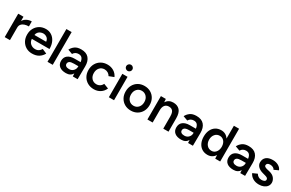

<svg xmlns="http://www.w3.org/2000/svg" viewBox="171 -2133 5376 3553"><g transform="rotate(30 2859.0 -357.0)"><path d="M62 0V-500H174V-409Q204 -457 251.5 -479.5Q299 -502 351 -502V-395Q305 -395 264.5 -382.5Q224 -370 199 -341.5Q174 -313 174 -268V0Z M648 12Q575 12 518.5 -21.5Q462 -55 429.5 -114Q397 -173 397 -250Q397 -327 430 -386Q463 -445 520 -478.5Q577 -512 652 -512Q719 -512 773 -477.5Q827 -443 858.5 -378Q890 -313 890 -223H513Q517 -160 559 -124Q601 -88 658 -88Q704 -88 734 -109Q764 -130 781 -162L880 -120Q848 -59 790.5 -23.5Q733 12 648 12ZM649 -416Q621 -416 592.5 -404.5Q564 -393 543.5 -369Q523 -345 519 -309H769Q764 -363 728 -389.5Q692 -416 649 -416Z M976 0V-700H1088V0Z M1373 12Q1283 12 1233.5 -28Q1184 -68 1184 -141Q1184 -219 1236.5 -260Q1289 -301 1383 -301H1510Q1504 -355 1479 -384.5Q1454 -414 1405 -414Q1332 -414 1296 -352L1198 -388Q1221 -437 1270.5 -474.5Q1320 -512 1405 -512Q1515 -512 1569.5 -449Q1624 -386 1623 -274L1620 0H1517L1514 -62Q1493 -26 1458 -7Q1423 12 1373 12ZM1387 -82Q1443 -82 1477.5 -118.5Q1512 -155 1512 -207V-215H1419Q1352 -215 1325 -196Q1298 -177 1298 -144Q1298 -115 1321.5 -98.5Q1345 -82 1387 -82Z M1970 12Q1893 12 1834 -21.5Q1775 -55 1741.5 -114Q1708 -173 1708 -250Q1708 -327 1741.5 -386Q1775 -445 1833.5 -478.5Q1892 -512 1968 -512Q2042 -512 2101.5 -476.5Q2161 -441 2191 -375L2087 -335Q2070 -368 2037 -388Q2004 -408 1963 -408Q1901 -408 1861.5 -364Q1822 -320 1822 -250Q1822 -180 1862 -136Q1902 -92 1965 -92Q2007 -92 2040 -113.5Q2073 -135 2089 -172L2193 -132Q2164 -64 2104.5 -26Q2045 12 1970 12Z M2287 0V-500H2398V0ZM2343 -595Q2316 -595 2296.5 -614.5Q2277 -634 2277 -661Q2277 -687 2296.5 -706.5Q2316 -726 2343 -726Q2370 -726 2389.5 -706.5Q2409 -687 2409 -661Q2409 -634 2389.5 -614.5Q2370 -595 2343 -595Z M2760 12Q2684 12 2626 -21.5Q2568 -55 2535 -114Q2502 -173 2502 -250Q2502 -327 2535 -386Q2568 -445 2625.5 -478.5Q2683 -512 2758 -512Q2833 -512 2891 -478.5Q2949 -445 2981.5 -386Q3014 -327 3014 -250Q3014 -173 2981.5 -114Q2949 -55 2891.5 -21.5Q2834 12 2760 12ZM2760 -91Q2822 -91 2861.5 -135.5Q2901 -180 2901 -250Q2901 -320 2860.5 -364.5Q2820 -409 2758 -409Q2696 -409 2656 -364.5Q2616 -320 2616 -250Q2616 -180 2656 -135.5Q2696 -91 2760 -91Z M3111 0V-500H3216L3221 -430Q3272 -512 3372 -512Q3461 -512 3511.5 -457.5Q3562 -403 3562 -282V0H3450V-256Q3450 -316 3436 -348.5Q3422 -381 3397.5 -394Q3373 -407 3341 -407Q3284 -408 3253.5 -370Q3223 -332 3223 -261V0Z M3836 12Q3746 12 3696.5 -28Q3647 -68 3647 -141Q3647 -219 3699.5 -260Q3752 -301 3846 -301H3973Q3967 -355 3942 -384.5Q3917 -414 3868 -414Q3795 -414 3759 -352L3661 -388Q3684 -437 3733.5 -474.5Q3783 -512 3868 -512Q3978 -512 4032.5 -449Q4087 -386 4086 -274L4083 0H3980L3977 -62Q3956 -26 3921 -7Q3886 12 3836 12ZM3850 -82Q3906 -82 3940.5 -118.5Q3975 -155 3975 -207V-215H3882Q3815 -215 3788 -196Q3761 -177 3761 -144Q3761 -115 3784.5 -98.5Q3808 -82 3850 -82Z M4397 12Q4329 12 4278 -20.5Q4227 -53 4199 -112Q4171 -171 4171 -250Q4171 -329 4199 -388Q4227 -447 4278 -479.5Q4329 -512 4397 -512Q4449 -512 4489 -489.5Q4529 -467 4555 -426V-700H4666V0H4560L4556 -75Q4530 -34 4490 -11Q4450 12 4397 12ZM4425 -90Q4479 -90 4515 -130.5Q4551 -171 4555 -236V-264Q4551 -329 4515 -369Q4479 -409 4424 -409Q4363 -409 4325 -364.5Q4287 -320 4286 -250Q4287 -180 4325.5 -135Q4364 -90 4425 -90Z M4951 12Q4861 12 4811.5 -28Q4762 -68 4762 -141Q4762 -219 4814.5 -260Q4867 -301 4961 -301H5088Q5082 -355 5057 -384.5Q5032 -414 4983 -414Q4910 -414 4874 -352L4776 -388Q4799 -437 4848.5 -474.5Q4898 -512 4983 -512Q5093 -512 5147.5 -449Q5202 -386 5201 -274L5198 0H5095L5092 -62Q5071 -26 5036 -7Q5001 12 4951 12ZM4965 -82Q5021 -82 5055.5 -118.5Q5090 -155 5090 -207V-215H4997Q4930 -215 4903 -196Q4876 -177 4876 -144Q4876 -115 4899.5 -98.5Q4923 -82 4965 -82Z M5496 12Q5420 12 5365 -21.5Q5310 -55 5286 -110L5383 -153Q5398 -125 5427 -106Q5456 -87 5493 -87Q5532 -87 5555.5 -100Q5579 -113 5579 -138Q5579 -161 5560.5 -173.5Q5542 -186 5510 -194L5463 -207Q5392 -225 5352 -264.5Q5312 -304 5312 -355Q5312 -430 5360.5 -471Q5409 -512 5500 -512Q5568 -512 5620.5 -482Q5673 -452 5690 -403L5597 -361Q5587 -386 5559 -399.5Q5531 -413 5497 -413Q5463 -413 5444 -398.5Q5425 -384 5425 -358Q5425 -326 5491 -310L5550 -296Q5623 -277 5657 -231.5Q5691 -186 5691 -138Q5691 -92 5665.5 -58.5Q5640 -25 5596 -6.5Q5552 12 5496 12Z"/></g></svg>

Font: Figtree SemiBold
Style: Regular
Weight: 600
Designer: Erik Kennedy
Foundry: Erik Kennedy
Version: Version 2.001; ttfautohint (v1.8.4.7-5d5b);gftools[0.9.27]